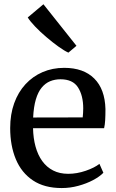

<svg xmlns="http://www.w3.org/2000/svg" viewBox="-20 -894 558 924"><path d="M277 11Q193.5 11 138.5 -25.8Q83.5 -62.5 56.2 -127.8Q29 -193 29 -277.5Q29 -343.5 48.2 -397Q67.5 -450.5 102.5 -488.5Q137.5 -526.5 185 -547Q232.5 -567.5 289 -567.5Q382 -567.5 433.5 -516.2Q485 -465 487.5 -369Q487.5 -338.5 486.2 -316.2Q485 -294 481 -277H139Q140 -229 151 -188.8Q162 -148.5 183.2 -119Q204.5 -89.5 235.8 -73.5Q267 -57.5 308.5 -57.5Q350 -57.5 392.8 -72.2Q435.5 -87 458.5 -105.5L477.5 -62.5Q459.5 -44 428 -27.2Q396.5 -10.5 357.2 0.2Q318 11 277 11ZM139.5 -328.5 378 -329Q379 -337.5 379.8 -350.2Q380.5 -363 380.5 -372.5Q380.5 -434 355.5 -473.2Q330.5 -512.5 271 -512.5Q244 -512.5 221 -503Q198 -493.5 180.5 -472.2Q163 -451 152.5 -415.5Q142 -380 139.5 -328.5ZM308.5 -641Q289.5 -649.5 261.2 -669.8Q233 -690 202.8 -715.8Q172.5 -741.5 148.5 -766.8Q124.5 -792 113.5 -810L189 -873.5L348 -673.5L309.5 -641Z"/></svg>

Font: Merriweather 24pt
Style: Regular
Weight: 400
Designer: Eben Sorkin
Foundry: Eben Sorkin
Version: Version 2.100